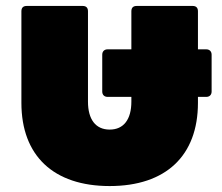

<svg xmlns="http://www.w3.org/2000/svg" viewBox="-20 -612 748 646"><path d="M646 -446V-574C646 -586 640 -592 628 -592H440C428 -592 422 -586 422 -574V-446H342C331 -446 324 -439 324 -428V-304C324 -293 331 -286 342 -286H422V-270C422 -210 396 -176 349 -176C302 -176 276 -210 276 -270V-574C276 -586 270 -592 258 -592H70C58 -592 52 -586 52 -574V-266C52 -88 160 14 349 14C538 14 646 -88 646 -266V-286H674C685 -286 692 -293 692 -304V-428C692 -439 685 -446 674 -446Z"/></svg>

Font: LINE Seed Sans TH Heavy
Style: Regular
Weight: 900
Designer: Dalton Maag Ltd | Thai characters by Cadson Demak Co.,Ltd.
Foundry: Dalton Maag Ltd
Version: Version 1.003